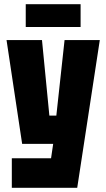

<svg xmlns="http://www.w3.org/2000/svg" viewBox="-20 -750 504 910"><path d="M36 140V0H222L232 -68H85L11 -560H179L214 -202H247L286 -560H453L346 140ZM102 -622V-730H362V-622Z"/></svg>

Font: Tektur Condensed
Style: Bold
Weight: 700
Width: 3
Designer: Adam Jagosz
Foundry: Adam Jagosz
Version: Version 1.005;gftools[0.9.30]